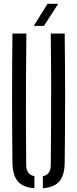

<svg xmlns="http://www.w3.org/2000/svg" viewBox="-20 -975 402 1001"><path d="M44.9 -127.8Q42.9 -295.5 42.9 -464Q42.9 -632.4 44.9 -800H117.4Q116.2 -688.4 115.6 -573.2Q114.9 -458.1 115.3 -343.3Q115.6 -228.5 116.6 -116.5Q116.6 -90 127.1 -75.4Q137.5 -60.8 159.4 -56.2V6.3Q99 1.7 72.5 -30Q46 -61.7 44.9 -127.8ZM203.4 6.3V-56.2Q224.9 -60.8 234.8 -75.4Q244.8 -90 244.8 -116.5Q245.8 -228.5 246.3 -343.3Q246.9 -458.1 246.6 -573.2Q246.4 -688.4 244.8 -800H317.3Q319.4 -632.4 319.4 -464Q319.4 -295.5 317.3 -127.8Q316.6 -61.7 289.9 -30Q263.3 1.7 203.4 6.3ZM155.9 -840 227.8 -955.2H283.4L209.2 -840Z"/></svg>

Font: Big Shoulders Stencil Display SC Thin
Style: Regular
Weight: 100
Designer: Patric King
Foundry: XO Type Co
Version: Version 2.001